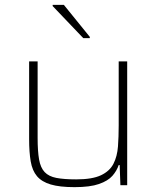

<svg xmlns="http://www.w3.org/2000/svg" viewBox="-20 -763 644 791"><path d="M287 8Q226 8 189 -3Q152 -14 132.5 -37Q113 -60 106.5 -98Q100 -136 100 -190V-510H135V-195Q135 -140 141 -106Q147 -72 164 -54Q181 -36 212.5 -30Q244 -24 294 -24Q360 -24 396 -41Q432 -58 447.5 -88.5Q463 -119 466 -159.5Q469 -200 469 -246V-510H504V0H476L473 -83H469Q461 -59 443 -38.5Q425 -18 388 -5Q351 8 287 8ZM323 -606 197 -738V-743H243L350 -611V-606Z"/></svg>

Font: Saira Thin
Style: Regular
Weight: 100
Designer: Hector Gatti with collaboration of the Omnibus-Type team
Foundry: Omnibus-Type
Version: Version 1.101